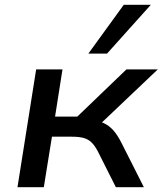

<svg xmlns="http://www.w3.org/2000/svg" viewBox="-20 -782 679 802"><path d="M53 0 131 -492H241L210 -295H303L508 -492H639L383 -249L364 -280Q394 -277 415 -267Q436 -257 453.5 -237.5Q471 -218 488 -184L581 0H464L388 -151Q375 -175 362 -187.5Q349 -200 330 -205.5Q311 -211 281 -211H197L163 0ZM349 -558 497 -762H610L427 -558Z"/></svg>

Font: Nunito Sans 10pt SemiExpanded SemiBold
Style: Italic
Weight: 600
Width: 6
Italic angle: -9°
Designer: Vernon Adams
Foundry: Vernon Adams
Version: Version 3.101;gftools[0.9.27]